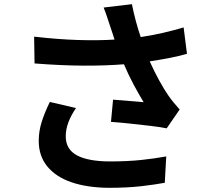

<svg xmlns="http://www.w3.org/2000/svg" viewBox="-20 -838 1040 917"><path d="M507 -710Q501 -727 493 -752Q485 -777 475 -802L610 -818Q618 -778 628.5 -738.5Q639 -699 652 -661Q706 -669 758 -681Q810 -693 857 -707L873 -581Q835 -570 788.5 -561Q742 -552 695 -545Q717 -496 741 -452.5Q765 -409 784 -382Q797 -363 811 -346.5Q825 -330 838 -315L776 -225Q748 -231 701.5 -236.5Q655 -242 603.5 -247.5Q552 -253 510 -256L520 -362Q557 -359 600 -355.5Q643 -352 666 -350Q644 -386 618.5 -433.5Q593 -481 572 -531Q483 -524 378 -524.5Q273 -525 145 -535L143 -663Q256 -650 352 -647Q448 -644 527 -649Q521 -666 516.5 -681.5Q512 -697 507 -710ZM343 -322Q319 -287 306.5 -253.5Q294 -220 294 -187Q294 -124 348.5 -95.5Q403 -67 506 -67Q588 -67 654.5 -74Q721 -81 774 -91L767 35Q724 43 657 51Q590 59 498 59Q396 58 321.5 32.5Q247 7 206 -43Q165 -93 165 -165Q165 -211 179 -255.5Q193 -300 218 -351Z"/></svg>

Font: Chiron Sans HK TT
Style: Bold
Weight: 700
Designer: Ryoko NISHIZUKA 西塚涼子 (kana, bopomofo & ideographs); Paul D. Hunt (Latin, Greek & Cyrillic); Sandoll Communications 산돌커뮤니
Foundry: Adobe
Version: Version 2.022;hotconv 1.0.109;makeotfexe 2.5.65596